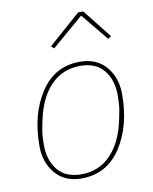

<svg xmlns="http://www.w3.org/2000/svg" viewBox="-85 -807 703 883"><g transform="rotate(-10 267.0 -365.5)"><path d="M341 -743H365L471 -609L456 -599L352 -726L204 -599L191 -611ZM225 12Q147 12 103 -39.5Q59 -91 59 -169Q59 -317 125 -417.5Q191 -518 309 -518Q387 -518 431 -466.5Q475 -415 475 -337Q475 -189 409 -88.5Q343 12 225 12ZM227 -7Q310 -7 365 -64.5Q420 -122 441 -225L449 -265Q454 -292 454 -337Q454 -408 417 -453.5Q380 -499 307 -499Q224 -499 169 -441.5Q114 -384 93 -281L85 -241Q80 -214 80 -169Q80 -98 117 -52.5Q154 -7 227 -7Z"/></g></svg>

Font: IBM Plex Sans Thin
Style: Italic
Weight: 100
Italic angle: -11.31°
Designer: Mike Abbink, Paul van der Laan, Pieter van Rosmalen
Foundry: Bold Monday
Version: Version 3.0